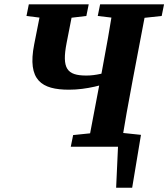

<svg xmlns="http://www.w3.org/2000/svg" viewBox="-20 -677 777 886"><path d="M469.3 0H577.8L527 -53.7L515.9 189.4H589.9L630.5 -54.7L479.4 -70.7L469.3 0ZM306.6 0H616.1L627 -53.7L492.1 -68.7H463.3L317.5 -53.7L306.6 0ZM384.1 0H537.8C554.5 -103 573.2 -207 592.9 -310.7L658.8 -657H504.4C487.7 -554 469.7 -450 450 -347L384.1 0ZM298.4 -263.1C379.5 -263.1 458.5 -285 525.3 -310.2L534.7 -361.3C461.5 -338.5 421.3 -328.4 378.2 -328.4C288.8 -328.4 264.3 -360.8 287.5 -479.5L322.3 -657H174.3L137.7 -472C105.1 -306.1 172.1 -263.1 298.4 -263.1ZM102.2 -603.3 222.5 -588.3H251.6L378.5 -603.3L389.4 -657H113L102.2 -603.3ZM431.1 -603.3 557.9 -588.3H587L726.1 -603.3L737 -657H442L431.1 -603.3Z"/></svg>

Font: Source Serif Variable
Style: Italic
Weight: 389
Italic angle: -12°
Designer: Frank Grießhammer
Foundry: Adobe Systems Incorporated
Version: Version 3.001;hotconv 1.0.111;makeotfexe 2.5.65597